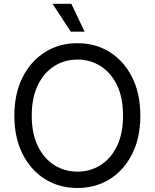

<svg xmlns="http://www.w3.org/2000/svg" viewBox="-20 -961 799 992"><path d="M379.9 10.3Q285.6 10.3 212.2 -35.9Q138.7 -82 96.4 -166Q54.2 -250 54.2 -363.3Q54.2 -477.1 96.4 -561Q138.7 -645 212.2 -691.4Q285.6 -737.8 379.9 -737.8Q474.6 -737.8 547.9 -691.4Q621.1 -645 663.1 -561Q705.1 -477.1 705.1 -363.3Q705.1 -250 663.1 -166Q621.1 -82 547.9 -35.9Q474.6 10.3 379.9 10.3ZM379.9 -74.2Q445.3 -74.2 498.8 -107.4Q552.2 -140.6 584 -205.3Q615.7 -270 615.7 -363.3Q615.7 -457.5 584 -522.2Q552.2 -586.9 498.8 -620.1Q445.3 -653.3 379.9 -653.3Q314.5 -653.3 261 -619.9Q207.5 -586.4 175.8 -521.7Q144 -457 144 -363.3Q144 -270 175.8 -205.6Q207.5 -141.1 261 -107.7Q314.5 -74.2 379.9 -74.2ZM345.7 -797.4 251.5 -941.4H348.6L417 -797.4Z"/></svg>

Font: Inter 20pt
Style: Regular
Weight: 400
Version: Version 4.001;git-66647c0bb